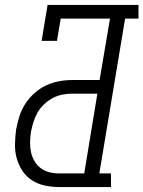

<svg xmlns="http://www.w3.org/2000/svg" viewBox="-20 -755 579 775"><path d="M219 0Q189 0 161 -6Q133 -12 109.5 -27Q86 -42 70.5 -65.5Q55 -89 47.5 -116Q40 -143 40.5 -172.5Q41 -202 45 -232Q50 -258 58 -284.5Q66 -311 81.5 -335Q97 -359 118.5 -378.5Q140 -398 165.5 -410Q191 -422 218 -427Q245 -432 272 -432H382L424 -680H225L210 -590H148L172 -735H539V-680H485L381 -55H428V0ZM219 -55H320L373 -377H272Q252 -377 231.5 -373Q211 -369 192.5 -359Q174 -349 158 -334Q142 -319 131.5 -300.5Q121 -282 115 -262.5Q109 -243 105 -223Q102 -203 101.5 -182Q101 -161 105 -141.5Q109 -122 119 -105Q129 -88 144 -76.5Q159 -65 178.5 -60Q198 -55 219 -55Z"/></svg>

Font: Iosevka Slab Light Oblique
Style: Regular
Weight: 300
Italic angle: -9°
Monospace: yes
Designer: Belleve Invis
Foundry: Belleve Invis
Version: Version 11.1.1; ttfautohint (v1.8.3)